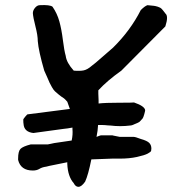

<svg xmlns="http://www.w3.org/2000/svg" viewBox="-20 -661 696 742"><path d="M283 61Q272 61 265 47Q242 21 240 -28V-34Q223 -31 203 -26.5Q183 -22 171 -20L159 -17Q143 -15 132.5 -8.5Q122 -2 107 -2Q60 -2 50 -43V-48Q50 -76 59 -85.5Q68 -95 99 -103H165Q167 -103 177.5 -105.5Q188 -108 189 -108L257 -118Q262 -141 260 -162V-168Q239 -164 226 -163L109 -147Q73 -151 71 -182Q70 -186 70 -198Q69 -200 77 -209.5Q85 -219 86 -219L250 -240L240 -268L238 -270Q236 -272 234.5 -274Q233 -276 230.5 -278Q228 -280 227 -281Q216 -288 207 -295.5Q198 -303 192.5 -308Q187 -313 180.5 -324.5Q174 -336 171.5 -341.5Q169 -347 162 -363.5Q155 -380 151 -388Q129 -464 126 -502Q126 -524 117 -559Q108 -594 107 -610Q107 -621 115.5 -631Q124 -641 134 -641Q173 -643 183 -635Q201 -609 209.5 -578Q218 -547 223 -506.5Q228 -466 234 -445Q237 -419 265 -388Q289 -386 303.5 -389Q318 -392 335 -407Q344 -413 378.5 -443.5Q413 -474 417 -477Q484 -543 524 -622Q540 -638 550 -641Q570 -639 575 -638.5Q580 -638 590 -635Q600 -632 605.5 -626Q611 -620 619 -609Q632 -599 619 -559L449 -388Q394 -349 360 -312V-299L361 -274V-261Q385 -264 439.5 -264Q494 -264 498 -265Q539 -251 541 -235Q541 -232 537.5 -219.5Q534 -207 531 -203L520 -191Q516 -187 490 -177L484 -176Q444 -171 406 -176H404Q401 -176 396 -176.5Q391 -177 385 -177.5Q379 -178 372 -178Q365 -178 359 -178Q358 -156 353 -132Q368 -138 370 -138H413Q416 -138 418 -137L438 -133L443 -132H497Q503 -132 524 -124Q549 -117 557 -108.5Q565 -100 565 -87L564 -78Q563 -74 551 -67.5Q539 -61 509.5 -54.5Q480 -48 443 -48H413L333 -45Q321 15 309 41Q295 61 283 61Z"/></svg>

Font: Excalifont
Style: Regular
Weight: 400
Designer: Your Own Font Foundry (Virgil); Ján Filípek / DizajnDesign (Excalifont, modifications)
Foundry: Your Own Font Foundry (Virgil); Ján Filípek / DizajnDesign (Excalifont, modifications)
Version: Version 1.000;Glyphs 3.2 (3227)